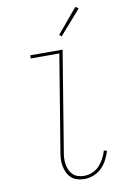

<svg xmlns="http://www.w3.org/2000/svg" viewBox="-104 -1020 707 1087"><g transform="rotate(-10 250.0 -476.5)"><path d="M291 8Q270 8 250 2Q230 -4 216 -17Q202 -30 193.5 -48Q185 -66 181 -86.5Q177 -107 178.5 -128Q180 -149 184 -171L274 -717H110V-735H296L203 -168Q199 -149 198 -130.5Q197 -112 199.5 -94.5Q202 -77 209 -61Q216 -45 228 -33Q240 -21 257 -15.5Q274 -10 293 -10Q316 -10 339.5 -19.5Q363 -29 380 -47Q397 -65 408.5 -87Q420 -109 427 -132L444 -127Q436 -101 423 -76Q410 -51 390 -31.5Q370 -12 343.5 -2Q317 8 291 8ZM304 -810 291 -820 409 -961 426 -949Z"/></g></svg>

Font: Iosevka Thin
Style: Italic
Weight: 100
Italic angle: -9°
Monospace: yes
Designer: Belleve Invis
Foundry: Belleve Invis
Version: Version 32.5.0; ttfautohint (v1.8.4)